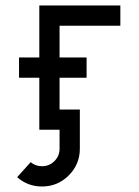

<svg xmlns="http://www.w3.org/2000/svg" viewBox="-20 -469 504 694"><path d="M131.8 205.1Q80.1 205.1 42 171.4L90.8 117.2Q108.4 131.8 131.8 131.8Q158.2 131.8 176.8 113.3Q195.3 94.7 195.3 68.4V0H122.1V-188H48.8V-261.2H122.1V-449.2H415V-376H195.3V-261.2H293V-188H195.3V-73.2H268.6V68.4Q268.6 125 228.5 165Q188.5 205.1 131.8 205.1Z"/></svg>

Font: Catrinity
Style: Regular
Weight: 400
Designer: Alexander Lange
Foundry: High-Logic / Made with FontCreator
Version: Version 2.090;May 20, 2024;FontCreator 15.0.0.2974 64-bit